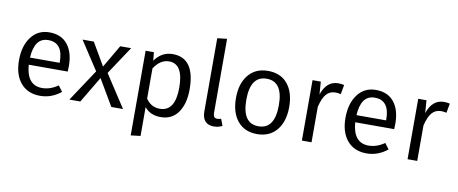

<svg xmlns="http://www.w3.org/2000/svg" viewBox="-78 -1091 3928 1646"><g transform="rotate(10 1886.0 -268.5)"><path d="M406 -296V-304Q406 -471 277 -471Q158 -471 148 -296ZM489 -280Q489 -256 487 -234H148Q161 -57 295 -57Q365 -57 433 -104L470 -54Q388 12 289 12Q181 12 120 -60Q59 -132 59 -258Q59 -383 117.5 -460.5Q176 -538 275 -538Q379 -538 434 -469.5Q489 -401 489 -280Z M1010 0H908L774 -228L638 0H543L727 -278L565 -526H663L778 -329L893 -526H988L826 -282Z M1319 -57Q1453 -57 1453 -264Q1453 -471 1329 -471Q1253 -471 1198 -387V-124Q1243 -57 1319 -57ZM1349 -538Q1543 -538 1543 -264Q1543 -139 1490 -63.5Q1437 12 1338 12Q1248 12 1198 -50V201L1114 211V-526H1186L1193 -453Q1253 -538 1349 -538Z M1784 -748V-102Q1784 -58 1819 -58Q1838 -58 1853 -64L1875 -5Q1839 12 1801 12Q1752 12 1726 -16.5Q1700 -45 1700 -101V-738Z M2179 -470Q2037 -470 2037 -262Q2037 -56 2178 -56Q2320 -56 2320 -264Q2320 -470 2179 -470ZM2179 -538Q2289 -538 2349.5 -464.5Q2410 -391 2410 -264Q2410 -138 2348.5 -63Q2287 12 2178 12Q2069 12 2008 -61.5Q1947 -135 1947 -262Q1947 -388 2008.5 -463Q2070 -538 2179 -538Z M2789 -538Q2819 -538 2841 -532L2826 -450Q2802 -456 2780 -456Q2730 -456 2699.5 -420.5Q2669 -385 2651 -308V0H2567V-526H2639L2647 -416Q2689 -538 2789 -538Z M3248 -296V-304Q3248 -471 3119 -471Q3000 -471 2990 -296ZM3331 -280Q3331 -256 3329 -234H2990Q3003 -57 3137 -57Q3207 -57 3275 -104L3312 -54Q3230 12 3131 12Q3023 12 2962 -60Q2901 -132 2901 -258Q2901 -383 2959.5 -460.5Q3018 -538 3117 -538Q3221 -538 3276 -469.5Q3331 -401 3331 -280Z M3709 -538Q3739 -538 3761 -532L3746 -450Q3722 -456 3700 -456Q3650 -456 3619.5 -420.5Q3589 -385 3571 -308V0H3487V-526H3559L3567 -416Q3609 -538 3709 -538Z"/></g></svg>

Font: FiraSans
Style: Regular
Weight: 350
Designer: Carrois Corporate & Edenspiekermann AG
Foundry: Carrois Corporate GbR & Edenspiekermann AG
Version: Version 3.106;PS 003.106;hotconv 1.0.70;makeotf.lib2.5.58329